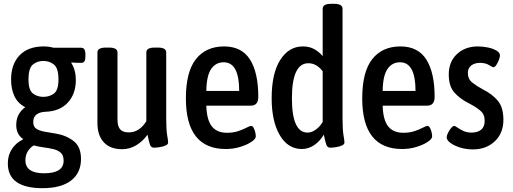

<svg xmlns="http://www.w3.org/2000/svg" viewBox="-20 -773 2683 1005"><path d="M202 212Q113 212 67 180Q21 148 21 82Q21 40 42 7.5Q63 -25 100 -43V-46Q65 -70 65 -119Q65 -150 77.5 -173Q90 -196 112 -212Q73 -232 55.5 -269.5Q38 -307 38 -356Q38 -437 82.5 -483.5Q127 -530 209 -530Q235 -530 261 -523H405Q427 -523 427 -489V-476Q427 -444 406 -444Q390 -444 377.5 -444.5Q365 -445 355 -446L353 -444Q377 -406 377 -355Q377 -282 335.5 -236.5Q294 -191 219 -188Q189 -187 171.5 -174Q154 -161 154 -134Q154 -109 171 -98.5Q188 -88 214.5 -83.5Q241 -79 271 -74Q326 -65 365 -35Q404 -5 404 59Q404 132 352 172Q300 212 202 212ZM207 -266Q239 -266 262.5 -283.5Q286 -301 286 -357Q286 -416 262.5 -435Q239 -454 207 -454Q175 -454 152 -435Q129 -416 129 -357Q129 -302 152 -284Q175 -266 207 -266ZM211 134Q313 134 313 68Q313 40 298 26.5Q283 13 259.5 7.5Q236 2 209 -1.5Q182 -5 157 -12Q138 -1 125.5 19Q113 39 113 66Q113 134 211 134Z M619 8Q557 8 523.5 -28Q490 -64 490 -129V-499Q490 -524 535 -524H550Q595 -524 595 -499V-146Q595 -113 608.5 -96.5Q622 -80 654 -80Q684 -80 707.5 -96.5Q731 -113 746 -139V-499Q746 -524 790 -524H806Q850 -524 850 -499V-156Q850 -93 855 -65Q860 -37 860 -27Q860 -17 846 -11Q832 -5 814 -2.5Q796 0 786 0Q771 0 765.5 -14.5Q760 -29 752 -68Q729 -35 694.5 -13.5Q660 8 619 8Z M1162 7Q953 7 953 -258Q953 -397 1005.5 -463.5Q1058 -530 1153 -530Q1245 -530 1288.5 -461.5Q1332 -393 1332 -266Q1332 -220 1293 -220H1060Q1062 -146 1088.5 -112Q1115 -78 1168 -78Q1202 -78 1228 -87Q1254 -96 1271 -105Q1288 -114 1294 -114Q1302 -114 1307.5 -104Q1313 -94 1316 -81Q1319 -68 1319 -59Q1319 -46 1296 -30.5Q1273 -15 1237 -4Q1201 7 1162 7ZM1060 -297H1232Q1232 -447 1151 -447Q1109 -447 1085 -411.5Q1061 -376 1060 -297Z M1560 7Q1487 7 1444.5 -65.5Q1402 -138 1402 -259Q1402 -389 1447 -459.5Q1492 -530 1565 -530Q1600 -530 1625.5 -515.5Q1651 -501 1669 -479V-727Q1669 -753 1713 -753H1729Q1773 -753 1773 -727V-156Q1773 -93 1778 -65Q1783 -37 1783 -27Q1783 -17 1769 -11Q1755 -5 1737 -2.5Q1719 0 1709 0Q1694 0 1688.5 -14.5Q1683 -29 1675 -68Q1654 -33 1624 -13Q1594 7 1560 7ZM1590 -79Q1611 -79 1632.5 -94Q1654 -109 1669 -135V-400Q1637 -442 1594 -442Q1508 -442 1508 -258Q1508 -79 1590 -79Z M2085 7Q1876 7 1876 -258Q1876 -397 1928.5 -463.5Q1981 -530 2076 -530Q2168 -530 2211.5 -461.5Q2255 -393 2255 -266Q2255 -220 2216 -220H1983Q1985 -146 2011.5 -112Q2038 -78 2091 -78Q2125 -78 2151 -87Q2177 -96 2194 -105Q2211 -114 2217 -114Q2225 -114 2230.5 -104Q2236 -94 2239 -81Q2242 -68 2242 -59Q2242 -46 2219 -30.5Q2196 -15 2160 -4Q2124 7 2085 7ZM1983 -297H2155Q2155 -447 2074 -447Q2032 -447 2008 -411.5Q1984 -376 1983 -297Z M2456 9Q2419 9 2387.5 -1Q2356 -11 2337 -25.5Q2318 -40 2318 -54Q2318 -63 2325 -77.5Q2332 -92 2341.5 -103Q2351 -114 2358 -114Q2362 -114 2374 -105.5Q2386 -97 2404.5 -88Q2423 -79 2448 -79Q2481 -79 2499 -94.5Q2517 -110 2517 -141Q2517 -175 2493.5 -194.5Q2470 -214 2433 -233Q2387 -256 2358 -289Q2329 -322 2329 -383Q2329 -450 2372 -490Q2415 -530 2481 -530Q2507 -530 2534 -524.5Q2561 -519 2579 -508Q2597 -497 2597 -483Q2597 -474 2591.5 -459.5Q2586 -445 2578 -433Q2570 -421 2563 -421Q2558 -421 2539.5 -432.5Q2521 -444 2492 -444Q2465 -444 2447 -430.5Q2429 -417 2429 -391Q2429 -359 2452.5 -340.5Q2476 -322 2506 -306Q2556 -281 2585.5 -246Q2615 -211 2615 -146Q2615 -76 2570 -33.5Q2525 9 2456 9Z"/></svg>

Font: Asap Condensed Medium
Style: Regular
Weight: 500
Width: 3
Designer: Pablo Cosgaya
Foundry: Omnibus-Type
Version: Version 3.001; ttfautohint (v1.8.4.7-5d5b)